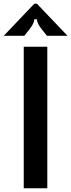

<svg xmlns="http://www.w3.org/2000/svg" viewBox="-57 -1015 384 1035"><path d="M198 0H71V-763H198ZM-37 -822 128 -995H142L307 -822H196L169 -856Q142 -890 142 -911H128Q128 -890 101 -856L74 -822Z"/></svg>

Font: Open Sauce Sans SemiBold
Style: Regular
Weight: 600
Designer: Alfredo Marco Pradil
Foundry: Creative Sauce Fz LLC
Version: Version 1.477